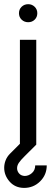

<svg xmlns="http://www.w3.org/2000/svg" viewBox="-35 -690 253 916"><path d="M60 -500H138V0H60ZM99.5 -584Q81 -584 68.2 -596.2Q55.5 -608.5 55.5 -627Q55.5 -645.5 68.2 -657.8Q81 -670 99.5 -670Q117.5 -670 130.2 -657.8Q143 -645.5 143 -627Q143 -608.5 130.5 -596.2Q118 -584 99.5 -584ZM79.5 206.5Q37 206 11 176.5Q-15 147 -15 110.5Q-15 92.5 -8.2 75Q-1.5 57.5 13 43L97 -41L138 0Q103 35 83 54.8Q63 74.5 54.8 87Q46.5 99.5 46.5 112.5Q46.5 126.5 56 137.5Q65.5 148.5 82.5 149.5Q101.5 149.5 117.2 135.8Q133 122 133 99H188Q188 144 156.5 175.2Q125 206.5 79.5 206.5Z"/></svg>

Font: Urbanist
Style: Regular
Weight: 400
Designer: Corey Hu
Foundry: Corey Hu
Version: Version 1.330; ttfautohint (v1.8.4.7-5d5b)